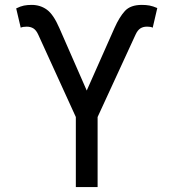

<svg xmlns="http://www.w3.org/2000/svg" viewBox="-20 -757 702 777"><path d="M286.9 0V-283.4L134.9 -616.5Q126.8 -634.6 115.4 -641.9Q104 -649.1 88.1 -649.1Q81.7 -649.1 74.4 -648.1Q67.1 -647 63.9 -644.9L45.5 -723Q62.5 -731.5 76.7 -734.4Q90.9 -737.2 108 -737.2Q143.1 -737.2 169.7 -717.9Q196.4 -698.5 220.2 -643.5L331 -390.6L443.2 -643.5Q463.1 -688.2 485.6 -712.7Q508.2 -737.2 554 -737.2Q571 -737.2 585.2 -734.6Q599.4 -731.9 616.5 -724.4L598 -644.9Q591.6 -649.1 573.9 -649.1Q558.9 -649.1 547.8 -641.9Q536.6 -634.6 528.4 -616.5L375 -283.4V0Z"/></svg>

Font: Inter Alia
Style: Regular
Weight: 400
Designer: Rasmus Andersson (Latin, Greek, Cyrillic etc.) and Evan from Shavian.info (Shavian, old style figures)
Foundry: Shavian.info
Version: Version 0.001;git-37ab20767